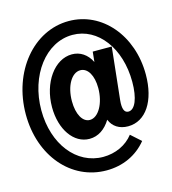

<svg xmlns="http://www.w3.org/2000/svg" viewBox="-113 -759 805 897"><g transform="rotate(-15 290.0 -310.0)"><path d="M438 -250 465 -503H373L368 -454C348 -494 315 -516 275 -516C191 -516 122 -420 122 -301C122 -193 178 -113 254 -113C296 -113 331 -137 356 -178C370 -143 401 -123 443 -123C529 -123 585 -208 585 -336C585 -525 462 -670 301 -670C130 -670 -5 -507 -5 -300C-5 -99 122 50 293 50C372 50 441 18 488 -40L440 -83C407 -40 353 -15 294 -15C165 -15 70 -136 70 -300C70 -469 172 -603 301 -603C424 -603 515 -482 515 -319C515 -240 494 -189 462 -189C442 -189 434 -210 438 -250ZM354 -332C354 -259 320 -198 278 -198C243 -198 219 -241 219 -304C219 -378 252 -434 294 -434C330 -434 354 -393 354 -332Z"/></g></svg>

Font: CommitMono-dimboump
Style: Bold
Weight: 700
Monospace: yes
Designer: Eigil Nikolajsen
Foundry: Eigil Nikolajsen
Version: Version 1.143